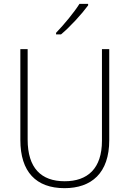

<svg xmlns="http://www.w3.org/2000/svg" viewBox="-20 -970 674 1000"><path d="M439 -942V-950H394C365 -904 315 -844 272 -799V-791H298C346 -831 406 -897 439 -942ZM549 -240V-714H511V-237C511 -92 436 -26 317 -26C194 -26 124 -95 124 -243V-714H86V-241C86 -75 168 10 316 10C456 10 549 -68 549 -240Z"/></svg>

Font: Noto Sans Thai Looped SemiCondensed ExtraLight
Style: Regular
Weight: 200
Width: 4
Designer: Sasikarn Vongin, Ben Mitchell
Foundry: The Fontpad Ltd
Version: Version 1.001